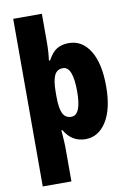

<svg xmlns="http://www.w3.org/2000/svg" viewBox="-106 -824 771 1128"><g transform="rotate(-10 280.0 -260.0)"><path d="M524 -276Q524 -140 476.5 -65Q429 10 352 10Q270 10 226 -66H220Q222 -35 224 -10Q226 15 226 31V240H55V-760H226V-593Q226 -531 219 -482H226Q251 -528 280 -545.5Q309 -563 351 -563Q431 -563 477.5 -487.5Q524 -412 524 -276ZM351 -275Q351 -424 292 -424Q256 -424 241 -392Q226 -360 226 -290V-263Q226 -197 241 -165.5Q256 -134 292 -134Q351 -134 351 -275Z"/></g></svg>

Font: Noto Sans Myanmar UI Condensed Black
Style: Regular
Weight: 900
Width: 3
Designer: Monotype Design Team
Foundry: Monotype Imaging Inc.
Version: Version 2.103; ttfautohint (v1.8.4.7-5d5b)